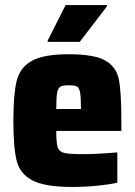

<svg xmlns="http://www.w3.org/2000/svg" viewBox="-20 -733 536 761"><path d="M461 -214H203Q203 -167 208.5 -149.5Q214 -132 234 -127Q254 -122 308 -122Q363 -122 445 -129V-9Q417 -2 366.5 3Q316 8 267 8Q158 8 108.5 -18Q59 -44 46 -96Q33 -148 33 -254Q33 -359 46 -412Q59 -465 105.5 -491.5Q152 -518 252 -518Q354 -518 397.5 -493Q441 -468 451 -418.5Q461 -369 461 -254ZM203 -301H301Q301 -347 297.5 -366Q294 -385 285 -390Q276 -395 252 -395Q229 -395 219.5 -389.5Q210 -384 206.5 -365.5Q203 -347 203 -301ZM169 -567V-572L240 -713H404V-708L296 -567Z"/></svg>

Font: Saira Semi Condensed ExtraBold
Style: Regular
Weight: 800
Width: 4
Designer: Hector Gatti with collaboration of the Omnibus-Type team
Foundry: Omnibus-Type
Version: Version 1.001; ttfautohint (v1.8)